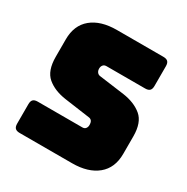

<svg xmlns="http://www.w3.org/2000/svg" viewBox="-164 -862 978 1003"><g transform="rotate(30 325.0 -360.0)"><path d="M403 0H87Q68 0 59.5 -8.5Q51 -17 51 -36V-153Q51 -172 59.5 -180.5Q68 -189 87 -189H356Q369 -189 375.5 -197.5Q382 -206 382 -218Q382 -235 375.5 -243Q369 -251 356 -252L206 -273Q136 -283 93.5 -319Q51 -355 51 -439V-544Q51 -629 106 -674.5Q161 -720 258 -720H538Q557 -720 565.5 -711.5Q574 -703 574 -684V-565Q574 -546 565.5 -537.5Q557 -529 538 -529H305Q292 -529 285 -520.5Q278 -512 278 -499Q278 -486 285 -477Q292 -468 305 -467L454 -447Q524 -437 567 -401Q610 -365 610 -281V-176Q610 -91 554.5 -45.5Q499 0 403 0Z"/></g></svg>

Font: Bungee
Style: Regular
Weight: 400
Designer: David Jonathan Ross
Foundry: David Jonathan Ross
Version: Version 1.000;PS 1.0;hotconv 1.0.72;makeotf.lib2.5.5900